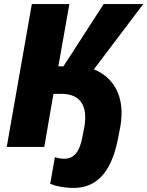

<svg xmlns="http://www.w3.org/2000/svg" viewBox="-20 -720 722 941"><path d="M13 0H197L242 -260H282C369 -260 413 -206 393 -96L385 -55C371 28 340 58 295 58C282 58 261 55 249 50L226 181C256 193 294 201 341 201C439 201 525 143 560 -49L570 -101C596 -251 533 -343 440 -380L682 -700H488L291 -395H266L320 -700H136Z"/></svg>

Font: Fixel Text 20240404 ExtraBold
Style: Italic
Weight: 800
Width: 4
Italic angle: -10°
Designer: AlfaBravo + MacPaw
Foundry: Kyrylo Tkachov, Marchela Mozhyna, Serhii Makarenko, Maria Weinstein, Zakhar Kryvoshyya
Version: Version 1.211;Glyphs 3.2 (3225)